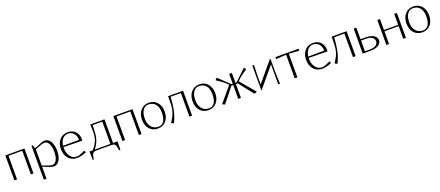

<svg xmlns="http://www.w3.org/2000/svg" viewBox="103 -1846 7743 3378"><g transform="rotate(-20 3975.0 -156.5)"><path d="M66.9 -466.8H424.8V0H375V-441.9H117.2V0H66.9Z M557.6 -466.8 580.6 -470.2 602.5 -405.8 710.9 -450.2Q770.5 -475.1 805.7 -475.1Q872.1 -475.1 912.4 -408.4Q952.6 -341.8 952.6 -232.9Q952.6 -124 912.4 -58.1Q872.1 7.8 805.7 7.8Q774.4 7.8 710.9 -17.1L607.9 -58.1V167H557.6ZM607.9 -384.8V-80.1L726.6 -38.1Q760.3 -25.9 792.5 -25.9Q840.3 -25.9 869.6 -82.8Q898.9 -139.6 898.9 -232.9Q898.9 -326.2 869.6 -383.5Q840.3 -440.9 792.5 -440.9Q758.8 -440.9 726.6 -429.2Z M1078.6 -253.9Q1078.6 -251.5 1078.1 -246.1Q1077.6 -240.7 1077.6 -237.8Q1077.6 -138.7 1125 -77.9Q1172.4 -17.1 1249.5 -17.1Q1279.8 -17.1 1331.5 -40L1400.9 -70.8L1417.5 -34.2Q1314.9 7.8 1241.7 7.8Q1144 7.8 1084 -58.8Q1023.9 -125.5 1023.9 -234.9Q1023.9 -342.8 1082.8 -408.9Q1141.6 -475.1 1237.8 -475.1Q1324.2 -475.1 1377 -420.9Q1429.7 -366.7 1429.7 -277.8V-248ZM1079.6 -278.8 1378.9 -280.8Q1378.9 -356.4 1337.9 -403.3Q1296.9 -450.2 1231 -450.2Q1169.9 -450.2 1129.4 -403.8Q1088.9 -357.4 1079.6 -278.8Z M1660.2 -288.1Q1662.1 -320.3 1662.1 -341.8Q1662.1 -386.2 1657.2 -466.8H1923.3V-24.9H2007.3L2003.4 131.8L1978.5 133.8Q1971.2 50.8 1953.4 25.6Q1935.5 0.5 1878.4 0L1745.1 -2L1606.4 0Q1586.4 0.5 1573.2 2.4Q1560.1 4.4 1549.6 11.7Q1539.1 19 1533.2 26.9Q1527.3 34.7 1522 52.2Q1516.6 69.8 1513.7 86.4Q1510.7 103 1506.3 133.8L1485.4 131.8L1482.4 -24.9H1542.5Q1572.8 -60.5 1587.9 -81.3Q1603 -102.1 1620.4 -134Q1637.7 -166 1646.7 -202.4Q1655.8 -238.8 1660.2 -288.1ZM1581.5 -24.9H1873.5V-441.9H1694.3Q1690.9 -346.2 1685.5 -284.2Q1682.1 -245.6 1674.1 -211.9Q1666 -178.2 1658.2 -155.8Q1650.4 -133.3 1635 -106.4Q1619.6 -79.6 1610.6 -65.9Q1601.6 -52.2 1581.5 -24.9Z M2089.8 -466.8H2447.8V0H2397.9V-441.9H2140.1V0H2089.8Z M2774.9 -19Q2842.3 -19 2877.4 -73.7Q2912.6 -128.4 2912.6 -232.9Q2912.6 -337.9 2866.7 -393.1Q2820.8 -448.2 2732.9 -448.2Q2671.9 -448.2 2632.8 -390.4Q2593.8 -332.5 2593.8 -233.9Q2593.8 -133.8 2643.8 -76.4Q2693.8 -19 2774.9 -19ZM2753.9 7.8Q2657.7 7.8 2599.4 -58.1Q2541 -124 2541 -232.9Q2541 -341.8 2599.6 -408.4Q2658.2 -475.1 2753.9 -475.1Q2849.6 -475.1 2907.7 -408.4Q2965.8 -341.8 2965.8 -232.9Q2965.8 -124 2907.7 -58.1Q2849.6 7.8 2753.9 7.8Z M3104.5 -232.9Q3114.7 -292 3114.7 -424.8Q3114.7 -433.6 3114.3 -447.3Q3113.8 -460.9 3113.8 -466.8H3394.5V0H3344.7V-441.9H3152.8Q3149.9 -355 3130.9 -235.8Q3122.1 -183.1 3109.1 -138.2Q3096.2 -93.3 3085.9 -67.9Q3075.7 -42.5 3049.8 17.1L3002.4 -4.9Q3050.8 -82 3065.9 -112.8Q3092.8 -168 3104.5 -232.9Z M3721.7 -19Q3789.1 -19 3824.2 -73.7Q3859.4 -128.4 3859.4 -232.9Q3859.4 -337.9 3813.5 -393.1Q3767.6 -448.2 3679.7 -448.2Q3618.7 -448.2 3579.6 -390.4Q3540.5 -332.5 3540.5 -233.9Q3540.5 -133.8 3590.6 -76.4Q3640.6 -19 3721.7 -19ZM3700.7 7.8Q3604.5 7.8 3546.1 -58.1Q3487.8 -124 3487.8 -232.9Q3487.8 -341.8 3546.4 -408.4Q3605 -475.1 3700.7 -475.1Q3796.4 -475.1 3854.5 -408.4Q3912.6 -341.8 3912.6 -232.9Q3912.6 -124 3854.5 -58.1Q3796.4 7.8 3700.7 7.8Z M4258.3 -466.8H4308.6V-285.2H4332.5L4536.6 -480L4571.3 -444.8Q4565.4 -439.9 4530.5 -417.5Q4495.6 -395 4457.8 -365.7Q4419.9 -336.4 4389.6 -305.2L4372.6 -287.1L4608.4 -7.8L4561.5 14.2L4513.2 -43L4343.3 -259.8H4308.6V0H4258.3V-259.8H4223.6Q4059.1 -49.8 4053.2 -43L4004.4 14.2L3958.5 -7.8L4193.4 -287.1L4176.3 -305.2Q4146 -336.4 4108.2 -365.7Q4070.3 -395 4035.4 -417.5Q4000.5 -439.9 3994.6 -444.8L4029.3 -480L4233.4 -285.2H4258.3Z M5032.2 -466.8V-233.9Q5032.2 -186.5 5036.1 -103Q5040 -19.5 5040 0H5006.8V-235.8V-351.1L5007.8 -376H5006.8L4991.2 -354L4694.8 0H4690.9V-466.8H4722.2Q4722.2 -447.3 4719 -364.3Q4715.8 -281.2 4715.8 -233.9V-119.1L4714.8 -101.1H4715.8L4727.1 -117.2L5019 -466.8Z M5123.5 -466.8H5556.6V-428.2Q5538.1 -428.2 5468 -435.1Q5397.9 -441.9 5365.7 -441.9V0H5315.4V-441.9Q5283.2 -441.9 5212.6 -435.1Q5142.1 -428.2 5123.5 -428.2Z M5669.4 -253.9Q5669.4 -251.5 5668.9 -246.1Q5668.5 -240.7 5668.5 -237.8Q5668.5 -138.7 5715.8 -77.9Q5763.2 -17.1 5840.3 -17.1Q5870.6 -17.1 5922.4 -40L5991.7 -70.8L6008.3 -34.2Q5905.8 7.8 5832.5 7.8Q5734.9 7.8 5674.8 -58.8Q5614.7 -125.5 5614.7 -234.9Q5614.7 -342.8 5673.6 -408.9Q5732.4 -475.1 5828.6 -475.1Q5915 -475.1 5967.8 -420.9Q6020.5 -366.7 6020.5 -277.8V-248ZM5670.4 -278.8 5969.7 -280.8Q5969.7 -356.4 5928.7 -403.3Q5887.7 -450.2 5821.8 -450.2Q5760.7 -450.2 5720.2 -403.8Q5679.7 -357.4 5670.4 -278.8Z M6166 -232.9Q6176.3 -292 6176.3 -424.8Q6176.3 -433.6 6175.8 -447.3Q6175.3 -460.9 6175.3 -466.8H6456.1V0H6406.2V-441.9H6214.4Q6211.4 -355 6192.4 -235.8Q6183.6 -183.1 6170.7 -138.2Q6157.7 -93.3 6147.5 -67.9Q6137.2 -42.5 6111.3 17.1L6064 -4.9Q6112.3 -82 6127.4 -112.8Q6154.3 -168 6166 -232.9Z M6639.2 -24.9H6739.7Q6805.2 -24.9 6845 -52.5Q6884.8 -80.1 6884.8 -125Q6884.8 -169.9 6845 -197.5Q6805.2 -225.1 6739.7 -225.1H6639.2ZM6588.9 -466.8H6639.2V-250H6739.7Q6829.1 -250 6884 -215.6Q6939 -181.2 6939 -125Q6939 -68.8 6884 -34.4Q6829.1 0 6739.7 0H6588.9Z M7031.7 -466.8H7082V-262.2H7347.7V-466.8H7397.9V0H7347.7V-237.8H7082V0H7031.7Z M7726.1 -19Q7793.5 -19 7828.6 -73.7Q7863.8 -128.4 7863.8 -232.9Q7863.8 -337.9 7817.9 -393.1Q7772 -448.2 7684.1 -448.2Q7623 -448.2 7584 -390.4Q7544.9 -332.5 7544.9 -233.9Q7544.9 -133.8 7595 -76.4Q7645 -19 7726.1 -19ZM7705.1 7.8Q7608.9 7.8 7550.5 -58.1Q7492.2 -124 7492.2 -232.9Q7492.2 -341.8 7550.8 -408.4Q7609.4 -475.1 7705.1 -475.1Q7800.8 -475.1 7858.9 -408.4Q7917 -341.8 7917 -232.9Q7917 -124 7858.9 -58.1Q7800.8 7.8 7705.1 7.8Z"/></g></svg>

Font: Resagokr
Style: Light
Weight: 300
Designer: gluk
Foundry: gluk
Version: Version 0.95